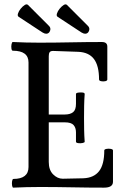

<svg xmlns="http://www.w3.org/2000/svg" viewBox="-20 -859 568 882"><path d="M41 3Q37 3 35.5 -7Q34 -17 35.5 -26.5Q37 -36 41 -37Q111 -37 111 -92V-572Q111 -626 39 -626Q34 -626 32.5 -636Q31 -646 33 -656Q35 -666 39 -666Q100 -663 160 -663Q232 -663 304 -664.5Q376 -666 448 -666Q473 -666 473 -645V-494Q473 -488 463.5 -486Q454 -484 444.5 -486Q435 -488 435 -494Q435 -557 411.5 -588Q388 -619 339 -621L224 -625Q212 -625 208 -619Q204 -613 204 -601V-333H278Q302 -333 315.5 -343.5Q329 -354 329 -382V-427Q329 -432 339 -433.5Q349 -435 359 -434Q369 -433 369 -427Q367 -400 366.5 -372.5Q366 -345 366 -318Q366 -290 366.5 -263Q367 -236 369 -208Q369 -204 359 -202Q349 -200 339 -201.5Q329 -203 329 -208V-251Q329 -272 318 -284.5Q307 -297 278 -297H204V-115Q204 -78 224 -58Q244 -38 268 -38L363 -40Q411 -42 435 -72.5Q459 -103 459 -168Q459 -173 469 -175Q479 -177 489 -175Q499 -173 499 -168V-24Q499 3 458 3Q385 3 311 1.5Q237 0 164 0Q102 0 41 3ZM192 -704Q185 -704 175 -710L67 -781Q59 -785 62.5 -796.5Q66 -808 75 -819Q84 -830 93.5 -836Q103 -842 109 -836L204 -741Q215 -731 210 -717.5Q205 -704 192 -704ZM371 -704Q364 -704 354 -710L246 -781Q238 -785 241.5 -796.5Q245 -808 254 -819Q263 -830 272.5 -836Q282 -842 288 -836L383 -741Q394 -731 389 -717.5Q384 -704 371 -704Z"/></svg>

Font: Junicode Two Beta Condensed Medium
Style: Regular
Weight: 500
Width: 3
Designer: Peter S. Baker
Foundry: Briery Creek Software
Version: Version 1.053; ttfautohint (v1.8.4)